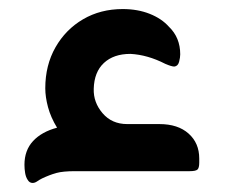

<svg xmlns="http://www.w3.org/2000/svg" viewBox="-20 -378 504 424"><path d="M261 -104H332Q373 -104 396.5 -83Q420 -62 420 -28V-19Q420 -7 416 -3.5Q412 0 399 0H146Q119 0 104.5 4Q90 8 73 16Q67 19 62 22.5Q57 26 52 26Q45 26 41 19Q37 13 35.5 4Q34 -5 34 -14Q34 -46 53 -66.5Q72 -87 106 -96Q92 -119 86 -141.5Q80 -164 80 -183Q80 -234 102.5 -273.5Q125 -313 163.5 -335.5Q202 -358 251 -358Q284 -358 310.5 -347.5Q337 -337 353 -319Q378 -295 378 -258Q378 -251 375.5 -241.5Q373 -232 365 -231Q359 -231 345 -237Q306 -257 268 -259Q231 -259 209.5 -239Q188 -219 187 -182Q186 -152 206.5 -128Q227 -104 261 -104Z"/></svg>

Font: Zain ExtraBold
Style: Regular
Weight: 800
Designer: Zain,Boutros
Foundry: Mobile Telecommunications Company (Zain), 2024
Version: Version 1.50; ttfautohint (v1.8.4)